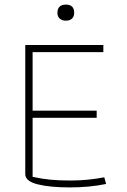

<svg xmlns="http://www.w3.org/2000/svg" viewBox="-20 -806 553 836"><path d="M230 -750Q230 -768 239.5 -777Q249 -786 267 -786Q303 -786 303 -750Q303 -734 293.5 -725Q284 -716 267 -716Q250 -716 240 -725Q230 -734 230 -750ZM90 -48V-610H430V-579H122V-324H401V-293H122V-36Q164 -27 200.5 -23.5Q237 -20 287 -20Q362 -20 434 -34L442 -5Q370 10 284 10Q197 10 143.5 -3.5Q90 -17 90 -48Z"/></svg>

Font: Athiti ExtraLight
Style: Regular
Weight: 250
Version: Version 1.032